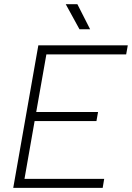

<svg xmlns="http://www.w3.org/2000/svg" viewBox="-20 -914 642 934"><path d="M44.4 0 158.7 -649.4 166.5 -693.4H601.6L593.8 -649.4H205.6L156.2 -369.1H457L449.2 -325.2H148.4L99.1 -43.9H486.8L479.5 0ZM366.7 -771.5 299.8 -893.6H356.4L418.5 -771.5Z"/></svg>

Font: Cascadia Code NF ExtraLight
Style: Italic
Weight: 200
Italic angle: -10°
Monospace: yes
Designer: Aaron Bell
Foundry: Saja Typeworks
Version: Version 2404.023; ttfautohint (v1.8.4)